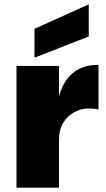

<svg xmlns="http://www.w3.org/2000/svg" viewBox="-20 -865 488 885"><path d="M56 0V-561H252V0ZM229 -221 252 -420Q269 -488 314 -527Q359 -566 434 -566V-360Q422 -363 411 -364Q400 -365 389 -365Q354 -365 322.5 -348Q291 -331 271.5 -299Q252 -267 252 -221ZM389 -845V-697L139 -599V-732Z"/></svg>

Font: Parkinsans ExtraBold
Style: Regular
Weight: 800
Designer: Red Stone, Indian Type Foundry
Foundry: Indian Type Foundry
Version: Version 1.000